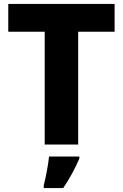

<svg xmlns="http://www.w3.org/2000/svg" viewBox="-20 -734 625 975"><path d="M377 0H207V-573H22V-714H562V-573H377ZM383 71Q367 108 347.5 144.5Q328 181 301 221H202V208Q210 177 218 134.5Q226 92 229 61H383Z"/></svg>

Font: Noto Sans Sinhala ExtraBold
Style: Regular
Weight: 800
Designer: Jelle Bosma - Monotype Design Team
Foundry: Monotype Imaging Inc.
Version: Version 2.006; ttfautohint (v1.8.4.7-5d5b)